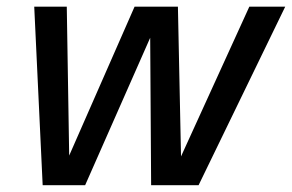

<svg xmlns="http://www.w3.org/2000/svg" viewBox="-20 -547 862 567"><path d="M106 0 81.1 -527.3H177.2L185.1 -38.1H162.6L377.4 -527.3H505.4L515.1 -60.5H503.4L716.3 -527.3H822.3L566.4 0H426.3L423.3 -471.7H439.5L231.4 0Z"/></svg>

Font: Schibsted Grotesk Medium
Style: Italic
Weight: 500
Italic angle: -12°
Designer: Bakken & Baeck AS, Henrik Kongsvoll
Foundry: Schibsted ASA
Version: Version 1.100;gftools[0.9.25]